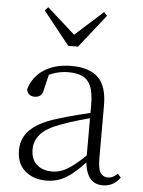

<svg xmlns="http://www.w3.org/2000/svg" viewBox="-55 -826 657 884"><g transform="rotate(5 273.0 -384.0)"><path d="M191 14Q133 14 94 -19Q55 -52 55 -114Q55 -151 71.5 -180.5Q88 -210 125.5 -234Q163 -258 225 -276Q268 -289 312.5 -300.5Q357 -312 397 -321V-297Q357 -287 315.5 -275Q274 -263 237 -249Q170 -225 143.5 -194Q117 -163 117 -125Q117 -78 144 -54Q171 -30 215 -30Q240 -30 263.5 -39.5Q287 -49 316.5 -72Q346 -95 386 -134L392 -89H373Q341 -55 313 -32Q285 -9 256 2.5Q227 14 191 14ZM453 13Q411 13 390.5 -17.5Q370 -48 368 -102V-106V-350Q368 -407 355 -437.5Q342 -468 316 -480Q290 -492 250 -492Q220 -492 190 -483Q160 -474 128 -454L164 -482L145 -402Q141 -382 131 -374Q121 -366 105 -366Q74 -366 68 -397Q85 -456 136 -489Q187 -522 263 -522Q345 -522 386 -482.5Q427 -443 427 -354V-113Q427 -61 439 -43Q451 -25 473 -25Q486 -25 496 -30Q506 -35 518 -46L533 -30Q518 -8 497.5 2.5Q477 13 453 13ZM132 -782 285 -645H238L390 -782L405 -766L284 -613H239L117 -766Z"/></g></svg>

Font: Noto Serif JP ExtraLight
Style: Regular
Weight: 200
Designer: Ryoko NISHIZUKA  (kana & ideographs); Frank Grießhammer (Latin, Greek & Cyrillic); Wenlong ZHANG  (bopomofo); Sandoll Co
Foundry: Adobe
Version: Version 2.002-H1;hotconv 1.1.0;makeotfexe 2.6.0